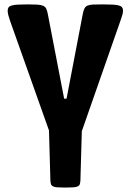

<svg xmlns="http://www.w3.org/2000/svg" viewBox="-20 -845 589 865"><path d="M200.7 -257.3 24.9 -752.4Q20.5 -765.6 17.6 -776.4Q14.6 -787.1 14.6 -796.9Q14.6 -806.2 18.6 -811.8Q22.5 -817.4 32.7 -820.3Q43 -823.2 60.5 -824.2Q78.1 -825.2 105 -825.2Q131.8 -825.2 148.2 -824.2Q164.6 -823.2 174.1 -819.1Q183.6 -814.9 188 -806.4Q192.4 -797.9 195.3 -782.2L269 -400.4H279.8L353 -782.2Q356 -797.9 360.4 -806.6Q364.7 -815.4 374 -819.6Q383.3 -823.7 399.7 -824.5Q416 -825.2 443.4 -825.2Q470.2 -825.2 487.8 -824.2Q505.4 -823.2 515.6 -820.3Q525.9 -817.4 530 -811.8Q534.2 -806.2 534.2 -796.9Q534.2 -787.1 530.8 -776.6Q527.3 -766.1 522.9 -752.4L348.6 -253.9L342.3 -33.2Q341.8 -22 339.6 -15.4Q337.4 -8.8 330.6 -5.4Q323.7 -2 310.3 -1Q296.9 0 274.4 0Q252 0 238.8 -1Q225.6 -2 218.8 -5.4Q211.9 -8.8 209.7 -15.4Q207.5 -22 207 -33.2Z"/></svg>

Font: Denk One
Style: Regular
Weight: 400
Designer: Irina Smirnova
Foundry: Irina Smirnova
Version: Version 1.002